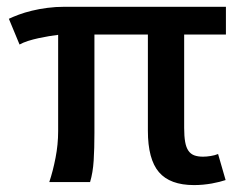

<svg xmlns="http://www.w3.org/2000/svg" viewBox="-20 -532 711 561"><path d="M639.2 -5.9Q631.8 -3.4 621.3 -0.7Q610.8 2 598.6 4.2Q586.4 6.3 573 7.6Q559.6 8.8 546.9 8.8Q476.6 8.8 444.3 -29.1Q412.1 -66.9 412.1 -149.9V-431.2H255.9V-143.1Q255.9 -97.7 253.7 -62.7Q251.5 -27.8 243.2 0H124Q134.8 -32.2 142.3 -71Q149.9 -109.9 149.9 -148.9V-430.2Q138.2 -428.7 123 -426.3Q107.9 -423.8 92.3 -420.4Q76.7 -417 62 -412.4Q47.4 -407.7 37.1 -401.9L5.9 -477.1Q18.1 -482.9 35.2 -489.3Q52.2 -495.6 73.2 -500.7Q94.2 -505.9 118.4 -509Q142.6 -512.2 168.9 -512.2H640.1V-431.2H518.1V-158.2Q518.1 -133.8 521 -117.4Q523.9 -101.1 530.5 -91.6Q537.1 -82 547.6 -78.1Q558.1 -74.2 573.2 -74.2Q583.5 -74.2 595.7 -76.2Q607.9 -78.1 617.2 -82Z"/></svg>

Font: Clear Sans Medium
Style: Regular
Weight: 500
Foundry: Intel Corporation
Version: Version 1.00